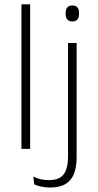

<svg xmlns="http://www.w3.org/2000/svg" viewBox="-20 -684 450 882"><path d="M78.5 0V-664H118.5V0ZM292.5 -22.5V-486.5H332V-22.5ZM312.5 -585.5Q297 -585.5 289.2 -594.5Q281.5 -603.5 281.5 -620.5V-624.5Q281.5 -641 289.2 -650Q297 -659 312.5 -659Q328 -659 335.5 -650Q343 -641 343 -624.5V-620.5Q343 -603 335.5 -594.2Q328 -585.5 312.5 -585.5ZM209 177.5Q188.5 177.5 169.5 173.2Q150.5 169 137.5 163L133 127Q149.5 135.5 167.2 139.5Q185 143.5 204 143.5Q253.5 143.5 273 116.2Q292.5 89 292.5 36V-150.5H332V38Q332 82.5 320 113.8Q308 145 281 161.2Q254 177.5 209 177.5Z"/></svg>

Font: Anek Latin ExtraLight
Style: Regular
Weight: 250
Designer: Yesha Goshar
Foundry: Ek Type
Version: Version 1.003